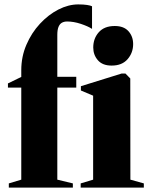

<svg xmlns="http://www.w3.org/2000/svg" viewBox="-20 -851 672 871"><path d="M20 0V-19L76.5 -36V-453.5H16V-472.5L76.5 -502V-532.5Q76.5 -594 99.8 -648Q123 -702 161.2 -743.2Q199.5 -784.5 245 -807.8Q290.5 -831 335 -831Q359 -831 375 -828.5Q391 -826 397.5 -822.5V-720Q379 -732 346.5 -742.8Q314 -753.5 284.5 -753.5Q271 -753.5 261 -748Q251 -742.5 245.5 -729.2Q240 -716 240 -693V-502.5H326V-453.5H240V-36L310.5 -19V0ZM346 0V-19L402.5 -36V-417L347 -440.5V-460L532 -517.5H549L571 -495L571.5 -36L632.5 -19V0ZM486 -553.5Q445 -553.5 424 -577.8Q403 -602 403 -635.5Q403 -676.5 428.2 -704.8Q453.5 -733 500 -733H501Q542 -733 563 -709.2Q584 -685.5 584 -651Q584 -611.5 558.8 -582.5Q533.5 -553.5 487 -553.5Z"/></svg>

Font: Merriweather 144pt Black
Style: Regular
Weight: 900
Version: Version 2.100